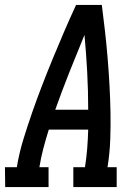

<svg xmlns="http://www.w3.org/2000/svg" viewBox="-44 -755 564 775"><path d="M-23 0 -24 -80H24Q33 -136 50 -191.5Q67 -247 86 -301.5Q105 -356 126 -410.5Q147 -465 169.5 -519.5Q192 -574 215 -627.5Q238 -681 263 -735H367Q374 -681 380 -627.5Q386 -574 390.5 -519.5Q395 -465 398 -410.5Q401 -356 402 -301.5Q403 -247 401 -191.5Q399 -136 390 -80H427V0H252V-80H299Q305 -118 308 -156Q311 -194 312 -232H153Q141 -194 131 -156Q121 -118 115 -80H152V0ZM179 -312H312Q312 -388 308 -463.5Q304 -539 297 -614Q266 -539 236 -463.5Q206 -388 179 -312Z"/></svg>

Font: Iosevka Curly Slab Medium
Style: Italic
Weight: 500
Italic angle: -9°
Monospace: yes
Designer: Belleve Invis
Foundry: Belleve Invis
Version: Version 22.1.2; ttfautohint (v1.8.4)